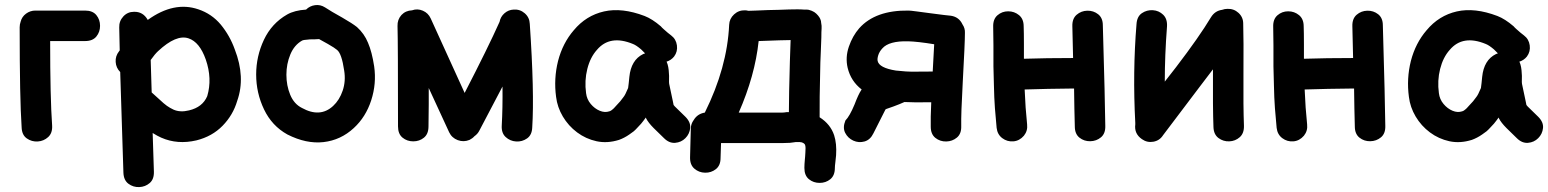

<svg xmlns="http://www.w3.org/2000/svg" viewBox="-20 -575 6297 781"><path d="M68 -57Q69 -26 89 -12Q109 2 133.5 0.5Q158 -1 176 -17.5Q194 -34 192 -65Q184 -178 184 -408H326Q357 -408 372 -426.5Q387 -445 387 -470Q387 -495 372 -513.5Q357 -532 326 -532H124Q103 -532 86 -519.5Q69 -507 64 -487Q60 -476 60 -464Q60 -173 68 -57Z M482 127Q483 158 502.5 172.5Q522 187 546.5 186Q571 185 589 169.5Q607 154 606 123Q604 51 601 -34Q620 -22 636 -15Q702 14 779 -4Q843 -20 885.5 -63.5Q928 -107 945 -165Q979 -261 935 -374Q915 -430 878 -475Q841 -519 787 -537Q688 -571 581 -494Q562 -528 525 -527Q499 -527 481.5 -508Q464 -489 465 -463L467 -370L464 -366Q449 -347 450.5 -323Q452 -299 469 -282Q478 4 482 127ZM749 -126Q713 -117 686 -129Q671 -136 659 -144.5Q647 -153 628 -171L597 -199L593 -331Q610 -355 623 -367Q697 -436 747 -419Q792 -404 817 -333Q844 -255 823 -184Q804 -139 749 -126Z M1149 -28Q1226 11 1296 3Q1366 -5 1419 -54Q1468 -99 1490 -167Q1512 -235 1502 -305Q1493 -364 1477 -401Q1462 -438 1432 -465Q1413 -480 1373 -503Q1326 -529 1302 -545Q1283 -557 1261.5 -554Q1240 -551 1225 -536Q1178 -533 1148 -516Q1085 -480 1053.5 -413Q1022 -346 1022 -272Q1022 -197 1054 -130Q1086 -63 1149 -28ZM1208 -136Q1176 -152 1160.5 -189.5Q1145 -227 1145 -271Q1145 -315 1161 -353.5Q1177 -392 1209 -410Q1215 -413 1233 -414Q1238 -415 1248 -415H1259Q1270 -415 1278 -416L1314 -396Q1342 -380 1351 -372Q1370 -357 1380 -288Q1387 -245 1374 -206.5Q1361 -168 1335 -144Q1282 -95 1208 -136Z M1890 -6Q1902 -12 1910 -21Q1923 -30 1930 -44L2024 -223Q2025 -136 2021 -65Q2019 -34 2037 -17.5Q2055 -1 2079.5 0.5Q2104 2 2124 -12Q2144 -26 2145 -57Q2154 -198 2135 -478Q2134 -504 2114.5 -521Q2095 -538 2069 -536Q2048 -535 2032 -521Q2016 -507 2012 -486Q1965 -381 1870 -197L1732 -500Q1722 -522 1700 -531.5Q1678 -541 1656 -533Q1630 -532 1613 -514Q1596 -495 1597 -469Q1599 -400 1599 -61Q1599 -30 1617.5 -15Q1636 0 1661 0Q1686 0 1704.5 -15Q1723 -30 1723 -61Q1723 -93 1724 -151Q1724 -208 1724 -217L1807 -37Q1818 -14 1842 -5Q1866 4 1890 -6Z M2498 -6Q2520 -14 2540 -28L2558 -41Q2566 -48 2574 -57L2588 -72L2599 -86Q2606 -95 2607 -97L2608 -94Q2617 -76 2639 -54L2681 -13Q2702 8 2726.5 6Q2751 4 2768 -13Q2785 -30 2787.5 -54Q2790 -78 2768 -100L2725 -142Q2722 -145 2720 -148Q2719 -151 2717 -163Q2709 -203 2702 -234Q2701 -239 2701.5 -253.5Q2702 -268 2701 -276Q2700 -305 2692 -323L2691 -324Q2710 -330 2722 -345Q2737 -365 2733.5 -390.5Q2730 -416 2710 -431Q2703 -436 2696 -442L2680 -456Q2672 -463 2668 -468Q2633 -498 2602 -510Q2510 -545 2437 -528.5Q2364 -512 2314 -452Q2269 -400 2250 -327Q2232 -255 2242 -181Q2247 -139 2269.5 -101Q2292 -63 2327.5 -36.5Q2363 -10 2406.5 -0.5Q2450 9 2498 -6ZM2458 -122Q2440 -116 2419.5 -124.5Q2399 -133 2383 -152Q2367 -171 2364 -196Q2357 -247 2369 -294.5Q2381 -342 2408 -372Q2461 -435 2555 -396Q2568 -391 2588 -374L2604 -358Q2600 -357 2596 -355Q2547 -331 2540 -262Q2539 -253 2537.5 -237Q2536 -221 2535 -217Q2523 -188 2516 -180L2503 -163Q2497 -157 2486 -144.5Q2475 -132 2473 -131Q2470 -128 2466 -125.5Q2462 -123 2458 -122Z M3252 108Q3252 139 3270.5 154Q3289 169 3314 169Q3339 169 3357.5 154Q3376 139 3376 108Q3376 100 3378 85L3381 56Q3384 9 3373 -25Q3358 -70 3314 -98Q3313 -156 3317 -321Q3318 -332 3319 -370Q3320 -408 3321 -423Q3321 -447 3322 -459V-470Q3322 -474 3321 -477Q3321 -480 3320 -484Q3320 -489 3318 -494L3316 -499Q3314 -504 3307.5 -512Q3301 -520 3292 -526Q3282 -532 3270 -535Q3266 -535 3262 -536H3250Q3240 -537 3223 -537Q3195 -537 3147 -535Q3129 -535 3103 -534Q3077 -533 3054.5 -532Q3032 -531 3024 -531Q3017 -533 3011 -533Q2985 -534 2966 -516.5Q2947 -499 2946 -474Q2938 -300 2847 -117Q2817 -112 2802 -87Q2790 -71 2790 -51L2787 64Q2786 95 2804.5 111Q2823 127 2848 127.5Q2873 128 2892 113Q2911 98 2911 68L2913 7H3162Q3175 7 3193 6Q3197 5 3205 4.5Q3213 4 3216 3Q3234 2 3241 4Q3253 8 3255 15Q3258 24 3256 46Q3256 52 3255 62L3254 73Q3252 94 3252 108ZM2985 -117Q3051 -267 3066 -408Q3114 -410 3150 -411Q3176 -411 3196 -412L3193 -325Q3189 -186 3189 -119H3181Q3169 -117 3162 -117H2985Z M3533 -33 3582 -130 3586 -132Q3590 -133 3614.5 -142Q3639 -151 3659 -160Q3692 -158 3768 -159Q3765 -93 3766 -60Q3766 -29 3785 -14Q3804 1 3829 0.5Q3854 0 3872.5 -15.5Q3891 -31 3890 -62Q3889 -111 3896 -237Q3905 -399 3905 -441Q3906 -460 3895 -476Q3881 -506 3848 -511Q3844 -511 3820 -514Q3796 -517 3765.5 -521Q3735 -525 3709 -528.5Q3683 -532 3676 -532Q3541 -534 3475 -460Q3448 -429 3433 -385.5Q3418 -342 3428 -299Q3441 -245 3485 -211L3483 -208Q3472 -192 3456 -150Q3436 -102 3419 -85Q3407 -56 3418 -34.5Q3429 -13 3451 -3Q3473 7 3496.5 0.5Q3520 -6 3533 -33ZM3774 -284Q3734 -284 3700.5 -283.5Q3667 -283 3624 -288Q3556 -299 3550 -327Q3548 -336 3552.5 -350.5Q3557 -365 3569 -378Q3596 -409 3674 -407Q3713 -406 3780 -395Q3778 -354 3774 -284Z M4145 -23Q4161 -43 4158 -69Q4151 -135 4148 -211Q4239 -214 4349 -215Q4350 -131 4352 -61Q4352 -30 4371 -15Q4390 0 4415 -0.5Q4440 -1 4458.5 -16.5Q4477 -32 4476 -63Q4475 -163 4466 -472Q4466 -502 4447 -517Q4428 -532 4403 -531.5Q4378 -531 4359.5 -515Q4341 -499 4342 -468L4345 -339Q4237 -339 4145 -336V-396Q4145 -443 4144 -468Q4144 -498 4125 -513.5Q4106 -529 4081 -529Q4056 -529 4037.5 -513Q4019 -497 4020 -466Q4020 -450 4021 -391Q4021 -332 4021 -305L4023 -227Q4024 -176 4027 -135.5Q4030 -95 4034 -55Q4037 -28 4057 -13Q4077 2 4102 0Q4127 -2 4145 -23Z M4625 -9Q4646 6 4671.5 1.5Q4697 -3 4711 -25Q4722 -40 4863 -226L4914 -293Q4913 -133 4916 -58Q4917 -28 4936.5 -13.5Q4956 1 4980.5 0Q5005 -1 5023 -17Q5041 -33 5040 -64Q5037 -141 5038 -272Q5039 -415 5037 -479Q5037 -505 5018 -522.5Q4999 -540 4973 -539Q4962 -539 4951 -535Q4922 -531 4906 -505Q4858 -425 4764 -302L4718 -243Q4718 -350 4727 -467Q4729 -498 4711.5 -515Q4694 -532 4669.5 -533.5Q4645 -535 4625 -521.5Q4605 -508 4603 -477Q4587 -283 4598 -75V-69Q4593 -31 4625 -9Z M5284 -23Q5300 -43 5297 -69Q5290 -135 5287 -211Q5378 -214 5488 -215Q5489 -131 5491 -61Q5491 -30 5510 -15Q5529 0 5554 -0.5Q5579 -1 5597.5 -16.5Q5616 -32 5615 -63Q5614 -163 5605 -472Q5605 -502 5586 -517Q5567 -532 5542 -531.5Q5517 -531 5498.5 -515Q5480 -499 5481 -468L5484 -339Q5376 -339 5284 -336V-396Q5284 -443 5283 -468Q5283 -498 5264 -513.5Q5245 -529 5220 -529Q5195 -529 5176.5 -513Q5158 -497 5159 -466Q5159 -450 5160 -391Q5160 -332 5160 -305L5162 -227Q5163 -176 5166 -135.5Q5169 -95 5173 -55Q5176 -28 5196 -13Q5216 2 5241 0Q5266 -2 5284 -23Z M5967 -6Q5989 -14 6009 -28L6027 -41Q6035 -48 6043 -57L6057 -72L6068 -86Q6075 -95 6076 -97L6077 -94Q6086 -76 6108 -54L6150 -13Q6171 8 6195.5 6Q6220 4 6237 -13Q6254 -30 6256.5 -54Q6259 -78 6237 -100L6194 -142Q6191 -145 6189 -148Q6188 -151 6186 -163Q6178 -203 6171 -234Q6170 -239 6170.5 -253.5Q6171 -268 6170 -276Q6169 -305 6161 -323L6160 -324Q6179 -330 6191 -345Q6206 -365 6202.5 -390.5Q6199 -416 6179 -431Q6172 -436 6165 -442L6149 -456Q6141 -463 6137 -468Q6102 -498 6071 -510Q5979 -545 5906 -528.5Q5833 -512 5783 -452Q5738 -400 5719 -327Q5701 -255 5711 -181Q5716 -139 5738.5 -101Q5761 -63 5796.5 -36.5Q5832 -10 5875.5 -0.5Q5919 9 5967 -6ZM5927 -122Q5909 -116 5888.5 -124.5Q5868 -133 5852 -152Q5836 -171 5833 -196Q5826 -247 5838 -294.5Q5850 -342 5877 -372Q5930 -435 6024 -396Q6037 -391 6057 -374L6073 -358Q6069 -357 6065 -355Q6016 -331 6009 -262Q6008 -253 6006.5 -237Q6005 -221 6004 -217Q5992 -188 5985 -180L5972 -163Q5966 -157 5955 -144.5Q5944 -132 5942 -131Q5939 -128 5935 -125.5Q5931 -123 5927 -122Z"/></svg>

Font: Balsamiq Sans
Style: Bold
Weight: 700
Designer: Michael Angeles
Foundry: Balsamiq SRL
Version: Version 1.020; ttfautohint (v1.8.4.7-5d5b);gftools[0.9.26]